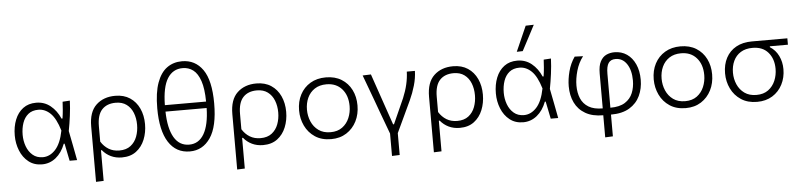

<svg xmlns="http://www.w3.org/2000/svg" viewBox="-52 -1098 6678 1601"><g transform="rotate(-5 3287.0 -298.0)"><path d="M261.5 10Q195 10 148.8 -26.5Q102.5 -63 78.5 -122.5Q54.5 -182 54.5 -249.5Q54.5 -323 77.8 -381.2Q101 -439.5 145.8 -473Q190.5 -506.5 255.5 -506.5Q324 -506.5 375 -465.2Q426 -424 455.5 -356H463.5Q469.5 -394 472.2 -429Q475 -464 476.5 -495.5L537.5 -499.5Q535 -437 526.5 -372.2Q518 -307.5 506.5 -247.5Q519 -185.5 530.8 -123.8Q542.5 -62 554.5 0H492Q484.5 -36.5 477.2 -73Q470 -109.5 462.5 -145.5H455.5Q427.5 -72 376.8 -31Q326 10 261.5 10ZM273 -49Q331.5 -49 378 -99.2Q424.5 -149.5 445.5 -257Q414.5 -360 369.5 -403.2Q324.5 -446.5 269 -446.5Q217 -446.5 184.2 -420Q151.5 -393.5 136 -348.5Q120.5 -303.5 120.5 -249Q120.5 -198.5 137.2 -152.8Q154 -107 188 -78Q222 -49 273 -49Z M696 194.5V-269.5Q696 -390.5 757.5 -448.5Q819 -506.5 917.5 -506.5Q989.5 -506.5 1040.2 -473Q1091 -439.5 1118 -381.2Q1145 -323 1145 -249.5Q1145 -180 1121 -120.8Q1097 -61.5 1049.2 -25.5Q1001.5 10.5 929.5 10.5Q878.5 10.5 837.2 -9.2Q796 -29 767 -64.5H760V192ZM913 -49Q971.5 -49 1008 -77.5Q1044.5 -106 1061.5 -151.8Q1078.5 -197.5 1078.5 -250Q1078.5 -305 1060.8 -350Q1043 -395 1007 -421.8Q971 -448.5 917 -448.5Q842.5 -448.5 801.2 -404.2Q760 -360 760 -265V-137Q785.5 -95.5 824 -72.2Q862.5 -49 913 -49Z M1498.5 10Q1383 10 1320.5 -87.8Q1258 -185.5 1258 -371.5Q1258 -502.5 1287.8 -585Q1317.5 -667.5 1371.2 -706.2Q1425 -745 1497 -745Q1607.5 -745 1671 -654.5Q1734.5 -564 1734.5 -371.5Q1734.5 -177.5 1670.2 -83.8Q1606 10 1498.5 10ZM1497.5 -687.5Q1415.5 -687.5 1370.5 -616Q1325.5 -544.5 1323.5 -392.5H1668.5Q1667.5 -500.5 1645.5 -565.2Q1623.5 -630 1585.5 -658.8Q1547.5 -687.5 1497.5 -687.5ZM1497.5 -47Q1578 -47 1621.8 -122Q1665.5 -197 1668.5 -338.5H1324Q1327 -197.5 1371 -122.2Q1415 -47 1497.5 -47Z M1877.5 194.5V-269.5Q1877.5 -390.5 1939 -448.5Q2000.5 -506.5 2099 -506.5Q2171 -506.5 2221.8 -473Q2272.5 -439.5 2299.5 -381.2Q2326.5 -323 2326.5 -249.5Q2326.5 -180 2302.5 -120.8Q2278.5 -61.5 2230.8 -25.5Q2183 10.5 2111 10.5Q2060 10.5 2018.8 -9.2Q1977.5 -29 1948.5 -64.5H1941.5V192ZM2094.5 -49Q2153 -49 2189.5 -77.5Q2226 -106 2243 -151.8Q2260 -197.5 2260 -250Q2260 -305 2242.2 -350Q2224.5 -395 2188.5 -421.8Q2152.5 -448.5 2098.5 -448.5Q2024 -448.5 1982.8 -404.2Q1941.5 -360 1941.5 -265V-137Q1967 -95.5 2005.5 -72.2Q2044 -49 2094.5 -49Z M2681 10.5Q2601.5 10.5 2546.5 -26Q2491.5 -62.5 2463 -122.2Q2434.5 -182 2434.5 -251Q2434.5 -325 2464.8 -382.8Q2495 -440.5 2550.2 -473.5Q2605.5 -506.5 2680 -506.5Q2756.5 -506.5 2811 -472.8Q2865.5 -439 2894.5 -381.2Q2923.5 -323.5 2923.5 -251Q2923.5 -177.5 2893.8 -118.5Q2864 -59.5 2809.5 -24.5Q2755 10.5 2681 10.5ZM2680.5 -47.5Q2740 -47.5 2779.2 -76.5Q2818.5 -105.5 2838 -152Q2857.5 -198.5 2857.5 -251Q2857.5 -340 2809.8 -394.2Q2762 -448.5 2680.5 -448.5Q2622 -448.5 2581.8 -422Q2541.5 -395.5 2521 -350.8Q2500.5 -306 2500.5 -251Q2500.5 -198.5 2520.5 -152Q2540.5 -105.5 2580.5 -76.5Q2620.5 -47.5 2680.5 -47.5Z M3173.5 194.5V7Q3155.5 -41.5 3137.2 -91Q3119 -140.5 3101.5 -187.5L3069.5 -275.5Q3049.5 -329.5 3028.8 -385.5Q3008 -441.5 2988 -495.5L3057.5 -498Q3081 -429.5 3109 -348.2Q3137 -267 3162 -194L3205.5 -67.5H3213Q3261.5 -174 3307 -277.5Q3354.5 -391 3357.5 -495.5H3425.5Q3424 -436 3406 -373.8Q3388 -311.5 3362 -255.5Q3331.5 -189.5 3300.2 -123.5Q3269 -57.5 3238 9V192Z M3524 194.5V-269.5Q3524 -390.5 3585.5 -448.5Q3647 -506.5 3745.5 -506.5Q3817.5 -506.5 3868.2 -473Q3919 -439.5 3946 -381.2Q3973 -323 3973 -249.5Q3973 -180 3949 -120.8Q3925 -61.5 3877.2 -25.5Q3829.5 10.5 3757.5 10.5Q3706.5 10.5 3665.2 -9.2Q3624 -29 3595 -64.5H3588V192ZM3741 -49Q3799.5 -49 3836 -77.5Q3872.5 -106 3889.5 -151.8Q3906.5 -197.5 3906.5 -250Q3906.5 -305 3888.8 -350Q3871 -395 3835 -421.8Q3799 -448.5 3745 -448.5Q3670.5 -448.5 3629.2 -404.2Q3588 -360 3588 -265V-137Q3613.5 -95.5 3652 -72.2Q3690.5 -49 3741 -49Z M4288.5 10Q4222 10 4175.8 -26.5Q4129.5 -63 4105.5 -122.5Q4081.5 -182 4081.5 -249.5Q4081.5 -323 4104.8 -381.2Q4128 -439.5 4172.8 -473Q4217.5 -506.5 4282.5 -506.5Q4351 -506.5 4402 -465.2Q4453 -424 4482.5 -356H4490.5Q4496.5 -394 4499.2 -429Q4502 -464 4503.5 -495.5L4564.5 -499.5Q4562 -437 4553.5 -372.2Q4545 -307.5 4533.5 -247.5Q4546 -185.5 4557.8 -123.8Q4569.5 -62 4581.5 0H4519Q4511.5 -36.5 4504.2 -73Q4497 -109.5 4489.5 -145.5H4482.5Q4454.5 -72 4403.8 -31Q4353 10 4288.5 10ZM4300 -49Q4358.5 -49 4405 -99.2Q4451.5 -149.5 4472.5 -257Q4441.5 -360 4396.5 -403.2Q4351.5 -446.5 4296 -446.5Q4244 -446.5 4211.2 -420Q4178.5 -393.5 4163 -348.5Q4147.5 -303.5 4147.5 -249Q4147.5 -198.5 4164.2 -152.8Q4181 -107 4215 -78Q4249 -49 4300 -49ZM4285.5 -580Q4309 -633 4332.2 -685.8Q4355.5 -738.5 4378.5 -790.5L4446.5 -792.5Q4418.5 -739 4391 -686.5Q4363.5 -634 4335.5 -581.5Z M4958 195V10Q4868 10 4808.8 -24.5Q4749.5 -59 4720.8 -118.8Q4692 -178.5 4692 -255.5Q4692 -314 4709 -379.5Q4726 -445 4763 -498L4833 -495.5Q4793.5 -444 4775 -378.5Q4756.5 -313 4756.5 -255.5Q4756.5 -195.5 4776.2 -148.5Q4796 -101.5 4840.5 -74.5Q4885 -47.5 4958.5 -47.5V-340Q4958.5 -404 4977.8 -440.2Q4997 -476.5 5028.2 -491Q5059.5 -505.5 5096 -505.5Q5155 -505.5 5199.8 -474.8Q5244.5 -444 5269.8 -388Q5295 -332 5295 -258Q5295 -185 5266.5 -124Q5238 -63 5177.8 -26.5Q5117.5 10 5022.5 10V192ZM5022.5 -331.5V-47.5Q5100 -47.5 5145.2 -76.2Q5190.5 -105 5210 -152.8Q5229.5 -200.5 5229.5 -257.5Q5229.5 -343.5 5194.5 -396Q5159.5 -448.5 5100 -448.5Q5060 -448.5 5041.2 -421Q5022.5 -393.5 5022.5 -331.5Z M5649.5 10.5Q5570 10.5 5515 -26Q5460 -62.5 5431.5 -122.2Q5403 -182 5403 -251Q5403 -325 5433.2 -382.8Q5463.5 -440.5 5518.8 -473.5Q5574 -506.5 5648.5 -506.5Q5725 -506.5 5779.5 -472.8Q5834 -439 5863 -381.2Q5892 -323.5 5892 -251Q5892 -177.5 5862.2 -118.5Q5832.5 -59.5 5778 -24.5Q5723.5 10.5 5649.5 10.5ZM5649 -47.5Q5708.5 -47.5 5747.8 -76.5Q5787 -105.5 5806.5 -152Q5826 -198.5 5826 -251Q5826 -340 5778.2 -394.2Q5730.5 -448.5 5649 -448.5Q5590.5 -448.5 5550.2 -422Q5510 -395.5 5489.5 -350.8Q5469 -306 5469 -251Q5469 -198.5 5489 -152Q5509 -105.5 5549 -76.5Q5589 -47.5 5649 -47.5Z M6246.5 10.5Q6167.5 10.5 6112.5 -25.8Q6057.5 -62 6028.8 -121.2Q6000 -180.5 6000 -249.5Q6000 -323.5 6029.5 -379Q6059 -434.5 6114 -465Q6169 -495.5 6245.5 -495.5H6543V-442H6391.5V-434.5Q6438.5 -405 6463.2 -354.2Q6488 -303.5 6488 -242.5Q6488 -172 6458.5 -114.5Q6429 -57 6374.8 -23.2Q6320.5 10.5 6246.5 10.5ZM6246 -47.5Q6305.5 -47.5 6344.8 -76.5Q6384 -105.5 6403.5 -152Q6423 -198.5 6423 -250.5Q6423 -334.5 6377 -388Q6331 -441.5 6246 -441.5Q6187.5 -441.5 6147.2 -416.5Q6107 -391.5 6086.5 -347.8Q6066 -304 6066 -249Q6066 -197 6086 -151Q6106 -105 6146 -76.2Q6186 -47.5 6246 -47.5Z"/></g></svg>

Font: Commissioner Light
Style: Regular
Weight: 300
Designer: Kostas Bartsokas
Foundry: Kostas Bartsokas
Version: Version 1.000; ttfautohint (v1.8.3)